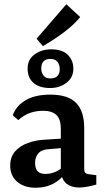

<svg xmlns="http://www.w3.org/2000/svg" viewBox="-20 -875 490 903"><path d="M147 8Q94 8 61 -20Q28 -48 28 -96Q28 -137 51 -163Q74 -189 111 -202.5Q148 -216 189 -218L285 -224V-180L216 -174Q178 -173 161.5 -155Q145 -137 145 -109Q145 -83 156.5 -70Q168 -57 194 -57Q220 -57 244.5 -68.5Q269 -80 283 -98L293 -73Q273 -35 235 -13.5Q197 8 147 8ZM40 -333Q57 -379 102 -404.5Q147 -430 216 -430Q300 -430 338 -391Q376 -352 376 -273V-78Q376 -58 396 -56L433 -51V-7Q420 -3 396.5 2Q373 7 353 7Q317 7 294.5 -10Q272 -27 266 -66V-268Q266 -316 244.5 -335Q223 -354 183 -354Q149 -354 120 -343.5Q91 -333 66 -310ZM216 -461Q164 -461 136.5 -486Q109 -511 110 -554Q110 -595 142.5 -619Q175 -643 221 -643Q273 -643 299 -617Q325 -591 325 -552Q325 -510 292.5 -485.5Q260 -461 216 -461ZM217 -506Q238 -506 249.5 -517Q261 -528 261 -550Q261 -570 250.5 -584Q240 -598 217 -598Q196 -598 185 -586.5Q174 -575 174 -553Q174 -534 184.5 -520Q195 -506 217 -506ZM152 -693 292 -855 357 -795Q340 -773 312 -748.5Q284 -724 250 -701Q216 -678 182 -658Z"/></svg>

Font: Yrsa SemiBold
Style: Regular
Weight: 600
Version: Version 2.004